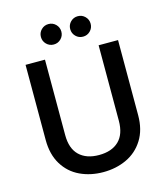

<svg xmlns="http://www.w3.org/2000/svg" viewBox="-128 -984 946 1089"><g transform="rotate(-15 345.0 -439.0)"><path d="M188 -695V-252Q188 -173 229.5 -133Q271 -93 345 -93Q420 -93 461.5 -133Q503 -173 503 -252V-695H617V-254Q617 -169 580 -110Q543 -51 481 -22Q419 7 344 7Q269 7 207.5 -22Q146 -51 110 -110Q74 -169 74 -254V-695ZM199 -825Q199 -850 216.5 -867.5Q234 -885 259 -885Q284 -885 301.5 -867.5Q319 -850 319 -825Q319 -800 301.5 -782.5Q284 -765 259 -765Q234 -765 216.5 -782.5Q199 -800 199 -825ZM371 -825Q371 -850 388.5 -867.5Q406 -885 431 -885Q456 -885 473.5 -867.5Q491 -850 491 -825Q491 -800 473.5 -782.5Q456 -765 431 -765Q406 -765 388.5 -782.5Q371 -800 371 -825Z"/></g></svg>

Font: Poppins Medium A&M
Style: Regular
Weight: 500
Designer: Ninad Kale (Devanagari), Jonny Pinhorn (Latin)
Foundry: Indian Type Foundry
Version: 4.004